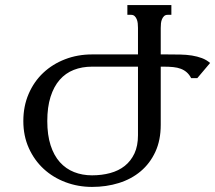

<svg xmlns="http://www.w3.org/2000/svg" viewBox="-20 -736 860 767"><path d="M531.2 -624.5Q531.2 -633.3 530.3 -642.6Q529.3 -651.9 526.1 -659.4Q522.9 -667 517.6 -671.9Q512.2 -676.8 503.4 -676.8H488.8V-715.8H664.6V-676.8H649.9Q641.1 -676.8 635.7 -671.9Q630.4 -667 627.2 -659.4Q624 -651.9 623 -642.6Q622.1 -633.3 622.1 -624.5V-518.6H647Q674.8 -518.6 700 -518.1Q725.1 -517.6 746.6 -514.2Q768.1 -510.7 786.4 -503.9Q804.7 -497.1 819.3 -484.4L768.1 -423.8H743.7Q736.3 -438 726.1 -447Q715.8 -456.1 702.4 -461.2Q689 -466.3 671.9 -468Q654.8 -469.7 634.3 -469.7H622.1V-237.3Q622.1 -175.8 600.6 -129.4Q579.1 -83 542 -51.8Q504.9 -20.5 454.8 -4.9Q404.8 10.7 347.7 10.7Q292 10.7 241.9 -8.1Q191.9 -26.9 154.5 -61.3Q117.2 -95.7 95.2 -144.3Q73.2 -192.9 73.2 -252.4Q73.2 -312 94.5 -361.1Q115.7 -410.2 152.8 -445.1Q189.9 -480 240 -499.3Q290 -518.6 347.7 -518.6H531.2ZM347.7 -469.7Q307.6 -469.7 274.7 -456.8Q241.7 -443.8 218.3 -417Q194.8 -390.1 181.9 -349.1Q168.9 -308.1 168.9 -252.4Q168.9 -196.8 182.1 -155.8Q195.3 -114.7 219.2 -88.1Q243.2 -61.5 275.9 -48.6Q308.6 -35.6 347.7 -35.6Q386.7 -35.6 420.2 -44.7Q453.6 -53.7 478.3 -73.2Q502.9 -92.8 517.1 -123Q531.2 -153.3 531.2 -195.8V-469.7Z"/></svg>

Font: Arian AMU Serif
Style: Regular
Weight: 400
Designer: Ruben Hakobyan (Tarumian)
Foundry: Ruben Hakobyan (Tarumian)
Version: Version 1.002